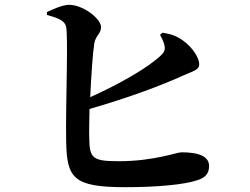

<svg xmlns="http://www.w3.org/2000/svg" viewBox="-20 -770 1040 798"><path d="M645 -625C650 -617 659 -600 663 -584C668 -563 663 -553 648 -539C589 -484 472 -419 355 -366C359 -453 365 -545 372 -591C378 -622 400 -631 400 -657C400 -692 327 -749 268 -750C239 -750 199 -731 175 -720V-708C219 -696 247 -685 254 -662C265 -630 252 -327 255 -183C258 -31 282 8 501 8C635 8 748 -3 800 -21C829 -30 849 -45 849 -80C849 -119 809 -137 734 -137C714 -137 620 -100 474 -100C365 -100 352 -112 351 -195C350 -223 351 -267 352 -317C518 -365 651 -415 741 -456C780 -474 808 -478 808 -503C808 -528 783 -571 740 -602C713 -621 690 -629 655 -634Z"/></svg>

Font: Noto Serif CJK JP
Style: Bold
Weight: 700
Designer: Ryoko NISHIZUKA 西塚涼子 (kana & ideographs); Frank Grießhammer (Latin, Greek & Cyrillic); Wenlong ZHANG 张文龙 (bopomofo); San
Foundry: Adobe Systems Incorporated
Version: Version 1.000;PS 1;hotconv 16.6.53;makeotf.lib2.5.65590